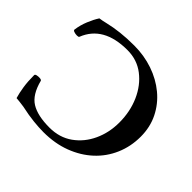

<svg xmlns="http://www.w3.org/2000/svg" viewBox="-166 -858 1054 1054"><g transform="rotate(45 360.5 -331.5)"><path d="M297 13Q263 13 219.5 8.5Q176 4 121 -8Q102 -11 87 -12.5Q72 -14 61 -15Q52 -45 46 -84Q40 -123 40 -172Q40 -179 51 -181.5Q62 -184 74 -183Q86 -182 88 -176Q110 -90 160.5 -59Q211 -28 303 -28Q381 -28 437.5 -68.5Q494 -109 524.5 -175Q555 -241 555 -319Q555 -404 523.5 -475Q492 -546 436 -589Q380 -632 305 -632Q120 -632 67 -497Q65 -492 52.5 -492Q40 -492 29 -496Q18 -500 20 -507Q25 -545 40.5 -582.5Q56 -620 73 -646Q96 -649 119 -655Q160 -665 208.5 -670.5Q257 -676 314 -676Q391 -676 459.5 -652.5Q528 -629 580.5 -585.5Q633 -542 663 -481.5Q693 -421 693 -347Q693 -271 664.5 -205Q636 -139 583.5 -90.5Q531 -42 458.5 -14.5Q386 13 297 13Z"/></g></svg>

Font: Junicode SmExp
Style: Bold
Weight: 700
Width: 6
Designer: Peter S. Baker
Version: Version 2.205; ttfautohint (v1.8.4)